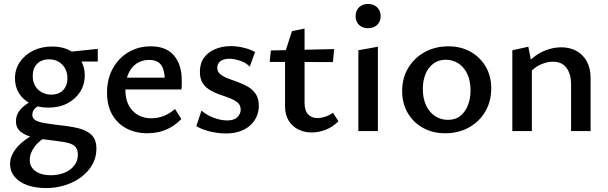

<svg xmlns="http://www.w3.org/2000/svg" viewBox="-20 -665 3084 974"><path d="M212 289Q160 289 119 274.5Q78 260 54.5 232Q31 204 31 166Q31 119 75.5 72.5Q120 26 209 -8L233 18Q181 45 156 78.5Q131 112 131 146Q131 183 160.5 203.5Q190 224 237 224Q275 224 306.5 211.5Q338 199 356.5 175Q375 151 375 120Q375 91 360 77Q345 63 312 57Q279 51 227 45Q185 41 146.5 31.5Q108 22 84.5 3Q61 -16 61 -50Q61 -77 75 -98Q89 -119 114 -136.5Q139 -154 173 -170L200 -142Q181 -134 162.5 -119.5Q144 -105 144 -83Q144 -66 157.5 -56.5Q171 -47 201.5 -41.5Q232 -36 281 -30Q333 -25 375.5 -15Q418 -5 443.5 18.5Q469 42 469 89Q469 147 433.5 192.5Q398 238 339.5 263.5Q281 289 212 289ZM225 -119Q174 -119 136 -138.5Q98 -158 77 -191Q56 -224 56 -267Q56 -315 81.5 -351.5Q107 -388 149 -408.5Q191 -429 244 -429Q318 -429 364 -388.5Q410 -348 410 -283Q410 -236 386.5 -199Q363 -162 321.5 -140.5Q280 -119 225 -119ZM240 -185Q265 -185 283.5 -195Q302 -205 312 -224Q322 -243 322 -267Q322 -310 296 -337Q270 -364 228 -364Q191 -364 168.5 -341.5Q146 -319 146 -279Q146 -251 158 -230Q170 -209 191.5 -197Q213 -185 240 -185ZM313 -353 302 -399 476 -417V-353Z M727 11Q668 11 621.5 -13.5Q575 -38 549 -84Q523 -130 523 -195Q523 -265 552.5 -318Q582 -371 632 -400.5Q682 -430 745 -430Q823 -430 862.5 -383.5Q902 -337 902 -257Q902 -247 902 -234.5Q902 -222 900 -211H816V-259Q816 -308 798 -334.5Q780 -361 736 -361Q700 -361 672.5 -342.5Q645 -324 630.5 -289.5Q616 -255 616 -210Q616 -142 652.5 -103.5Q689 -65 748 -65Q780 -65 810 -76.5Q840 -88 868 -112L900 -61Q872 -33 842.5 -17Q813 -1 784 5Q755 11 727 11ZM573 -211 584 -271H888V-211Z M1127 12Q1097 12 1068.5 7Q1040 2 1016 -6.5Q992 -15 976 -25L1002 -104Q1028 -81 1064.5 -67.5Q1101 -54 1133 -54Q1168 -54 1184.5 -71Q1201 -88 1201 -108Q1201 -131 1186 -144Q1171 -157 1147 -166.5Q1123 -176 1097 -184.5Q1071 -193 1047 -207Q1023 -221 1008.5 -243Q994 -265 994 -301Q994 -344 1015 -372.5Q1036 -401 1072 -416Q1108 -431 1151 -431Q1183 -431 1216 -423Q1249 -415 1274 -401L1247 -327Q1227 -348 1196 -357.5Q1165 -367 1146 -367Q1112 -367 1097 -353.5Q1082 -340 1082 -322Q1082 -301 1097.5 -288.5Q1113 -276 1136.5 -267Q1160 -258 1187 -248.5Q1214 -239 1238 -225Q1262 -211 1277.5 -188Q1293 -165 1293 -129Q1293 -101 1282.5 -75.5Q1272 -50 1251 -30.5Q1230 -11 1199 0.5Q1168 12 1127 12Z M1562 7Q1525 7 1494 -8Q1463 -23 1444.5 -53Q1426 -83 1426 -126V-398L1461 -507L1525 -520V-144Q1525 -104 1543 -85Q1561 -66 1590 -66Q1608 -66 1628.5 -72.5Q1649 -79 1669 -93L1697 -50Q1667 -20 1631.5 -6.5Q1596 7 1562 7ZM1669 -350 1348 -351 1354 -409 1675 -416Z M1798 0V-410L1897 -428V0ZM1847 -522Q1819 -522 1801.5 -538.5Q1784 -555 1784 -583Q1784 -611 1801.5 -628Q1819 -645 1847 -645Q1875 -645 1893 -628Q1911 -611 1911 -583Q1911 -555 1893 -538.5Q1875 -522 1847 -522Z M2238 11Q2175 11 2125.5 -16.5Q2076 -44 2048 -92.5Q2020 -141 2020 -203Q2020 -269 2051 -320.5Q2082 -372 2135 -401Q2188 -430 2255 -430Q2318 -430 2367 -402.5Q2416 -375 2444 -327Q2472 -279 2472 -217Q2472 -151 2442 -99.5Q2412 -48 2359 -18.5Q2306 11 2238 11ZM2252 -57Q2291 -57 2316.5 -78Q2342 -99 2354.5 -133Q2367 -167 2367 -206Q2367 -255 2350.5 -290Q2334 -325 2305.5 -343.5Q2277 -362 2241 -362Q2204 -362 2177.5 -341.5Q2151 -321 2138 -288Q2125 -255 2125 -214Q2125 -165 2142 -129.5Q2159 -94 2188 -75.5Q2217 -57 2252 -57Z M2877 0V-236Q2877 -290 2853.5 -321Q2830 -352 2785 -352Q2762 -352 2736 -343Q2710 -334 2688.5 -316.5Q2667 -299 2652 -272L2620 -297Q2646 -340 2679.5 -368.5Q2713 -397 2751 -411Q2789 -425 2828 -425Q2870 -425 2903.5 -407Q2937 -389 2956.5 -354Q2976 -319 2976 -271V0ZM2579 0V-410L2660 -428L2678 -337V0Z"/></svg>

Font: Ysabeau SemiBold
Style: Regular
Weight: 600
Designer: Christian Thalmann (Catharsis Fonts)
Version: Version 2.000;gftools[0.9.27.dev2+g8671c4b]